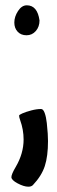

<svg xmlns="http://www.w3.org/2000/svg" viewBox="-20 -538 215 724"><path d="M34 -453Q34 -475 48 -496.5Q62 -518 81 -518Q121 -518 129 -461Q129 -437 115 -421Q101 -405 80 -405Q59 -405 46.5 -418.5Q34 -432 34 -453ZM87 166Q70 166 46.5 153.5Q23 141 23 130Q23 119 39 92Q69 41 69 -12Q69 -49 56 -85Q52 -96 52 -102Q52 -105 64.5 -110.5Q77 -116 97.5 -121.5Q118 -127 135 -127Q143 -127 148.5 -112Q154 -97 156.5 -74Q159 -51 160 -34.5Q161 -18 161 -6Q161 51 149 88Q137 125 104 160Q98 166 87 166Z"/></svg>

Font: Because We Connect
Style: Regular
Weight: 400
Designer: Liz Wetzel, Aaron Williamson, Russ McMullin
Foundry: Red Hat
Version: Version 1.000